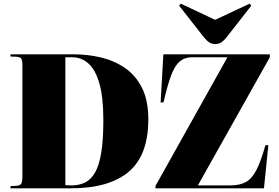

<svg xmlns="http://www.w3.org/2000/svg" viewBox="-20 -1026 1520 1046"><path d="M37 0V-12L71 -14Q90 -15 96 -26Q102 -37 102 -70V-673Q102 -698 95.5 -707Q89 -716 66 -717L37 -718V-730H383Q458 -730 530 -713Q602 -696 660.5 -656Q719 -616 753.5 -547.5Q788 -479 788 -376Q788 -180 681 -90Q574 0 365 0ZM369 -16Q411 -16 443 -31.5Q475 -47 497.5 -85.5Q520 -124 531.5 -193.5Q543 -263 543 -372Q543 -496 521.5 -571Q500 -646 462 -680Q424 -714 374 -714H336V-18Q344 -17 351.5 -16.5Q359 -16 369 -16ZM827 0V-13L1219 -714H1025Q986 -714 959 -691Q932 -668 912 -614.5Q892 -561 871 -469L855 -467L870 -730H1450V-714L1058 -16H1234Q1287 -16 1320 -34.5Q1353 -53 1377.5 -101Q1402 -149 1426 -235H1442L1418 0ZM1152 -786Q1135 -786 1121 -794.5Q1107 -803 1090 -824L956 -995L965 -1006L1152 -918L1340 -1006L1349 -995L1212 -820Q1200 -805 1186 -795.5Q1172 -786 1152 -786Z"/></svg>

Font: Display Black
Style: Regular
Weight: 900
Designer: Latin by Veronika Burian and Jose Scaglione. Greek by Irene Vlachou. Cyrillic by Vera Evstafieva.
Foundry: TypeTogether
Version: Version 3.002